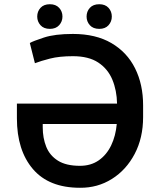

<svg xmlns="http://www.w3.org/2000/svg" viewBox="-20 -883 760 913"><path d="M326.7 -721.6Q435.4 -721.6 509.8 -678.1Q584.2 -634.6 622.3 -558.1Q660.5 -481.5 660.5 -382.5V-326.3Q660.5 -227.3 620.4 -151.1Q580.3 -74.9 512.1 -32.1Q443.9 10.7 360.4 9.9Q212.4 9.9 136.4 -79.2Q60.4 -168.3 60.4 -320.3V-390.3H536.6Q535.5 -453.1 514.2 -504.3Q492.9 -555.4 447.3 -585.6Q401.6 -615.8 326.7 -615.8Q262.1 -615.8 217.7 -604.4Q173.3 -593 146 -582.4L121.8 -678.6Q137.1 -687.5 188.9 -704.5Q240.8 -721.6 326.7 -721.6ZM360.4 -94.5Q412.3 -94.5 449.8 -120.7Q487.2 -147 508.7 -191.9Q530.2 -236.9 535.2 -293.3H183.2V-278.1Q183.2 -226.6 199.9 -185Q216.6 -143.5 255.5 -119Q294.4 -94.5 360.4 -94.5ZM157 -804.3Q157 -828.5 172.6 -845.7Q188.2 -862.9 217.3 -862.9Q245.4 -862.9 261.2 -845.7Q277 -828.5 277 -804.3Q277 -780.5 261.2 -763.1Q245.4 -745.7 217.3 -745.7Q188.2 -745.7 172.6 -763.1Q157 -780.5 157 -804.3ZM391.7 -804.3Q391.7 -828.5 407.3 -845.7Q422.9 -862.9 452.1 -862.9Q480.5 -862.9 496.1 -845.7Q511.7 -828.5 511.7 -804.3Q511.7 -780.5 496.1 -763.1Q480.5 -745.7 452.1 -745.7Q422.9 -745.7 407.3 -763.1Q391.7 -780.5 391.7 -804.3Z"/></svg>

Font: Interface Medium
Style: Regular
Weight: 500
Designer: Rasmus Andersson
Foundry: rsms
Version: Version 1.8